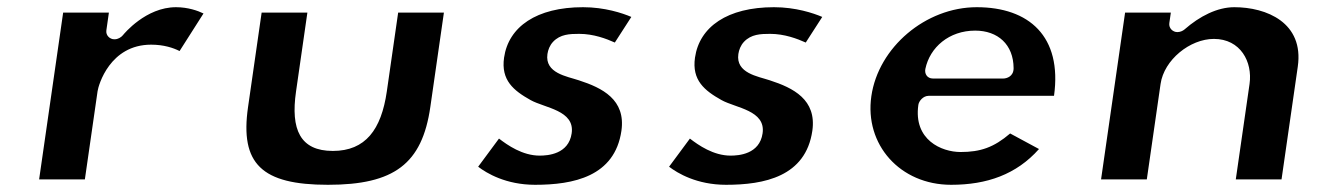

<svg xmlns="http://www.w3.org/2000/svg" viewBox="-20 -523 3660 533"><path d="M88.6 -25H215.6L250.9 -270C253.3 -286.6 285 -399 399.5 -399C435 -399 461.4 -390 478.5 -381.3L544.9 -485.6C529.5 -493.1 502.1 -503 468.5 -503C384.9 -503 324.2 -429.1 321.1 -425.2C316.2 -419.2 307.3 -414 298.7 -414H296.7C285.9 -414 273.1 -423.9 275.3 -439L282.3 -488H155.3Z M833.3 -488H706.3L668.6 -226C645.8 -68.1 706.5 -10 890.4 -10C1074.3 -10 1151.8 -68.1 1174.6 -226L1212.3 -488H1085.3L1053.8 -269C1038.5 -163.4 994.8 -104 904 -104C813.2 -104 786.5 -163.4 801.8 -269Z M1598.5 -503C1469.5 -503 1391.7 -448.8 1379.3 -363C1370.3 -300.2 1405.8 -271.6 1452.9 -245.2C1492.2 -223.2 1576.2 -216.8 1567 -153C1558.6 -94.7 1500.3 -91 1478.1 -91C1430.4 -91 1389 -120 1365.2 -138.3L1307.4 -60.2C1330.7 -42.3 1384.3 -10 1465.4 -10C1571.1 -10 1686.7 -32.5 1705.1 -160C1717.5 -246.6 1651.9 -279.1 1586.8 -300.1C1553.9 -311.1 1492.1 -319.8 1499.7 -373C1501.4 -384.3 1505.8 -396.7 1515.4 -407C1535.3 -428.1 1561.7 -429 1587.8 -429C1627.9 -429 1663.1 -415.5 1686.8 -404.9L1732.6 -476C1707.8 -486.6 1658.8 -503 1598.5 -503Z M2128.5 -503C1999.5 -503 1921.7 -448.8 1909.3 -363C1900.3 -300.2 1935.8 -271.6 1982.9 -245.2C2022.2 -223.2 2106.2 -216.8 2097 -153C2088.6 -94.7 2030.3 -91 2008.1 -91C1960.4 -91 1919 -120 1895.2 -138.3L1837.4 -60.2C1860.7 -42.3 1914.3 -10 1995.4 -10C2101.1 -10 2216.7 -32.5 2235.1 -160C2247.5 -246.6 2181.9 -279.1 2116.8 -300.1C2083.9 -311.1 2022.1 -319.8 2029.7 -373C2031.4 -384.3 2035.8 -396.7 2045.4 -407C2065.3 -428.1 2091.7 -429 2117.8 -429C2157.9 -429 2193.1 -415.5 2216.8 -404.9L2262.6 -476C2237.8 -486.6 2188.8 -503 2128.5 -503Z M2906 -257C2929 -422.1 2836.4 -503 2691.5 -503C2549.5 -503 2418.4 -391.4 2398.9 -256C2379.5 -121.7 2478.4 -10 2620.4 -10C2719.5 -10 2801.4 -38.5 2864.3 -109.3L2784.2 -152.5C2738.9 -113.7 2701.6 -101 2646.6 -101C2594.1 -101 2515.4 -134.4 2529.4 -232C2531 -242.7 2542.9 -257 2558 -257ZM2570 -305C2553.4 -305 2546.2 -318.7 2548.8 -331.6C2561.3 -391.7 2614.7 -438 2687.1 -438C2750 -438 2793.5 -399.5 2793.8 -333.7C2793.9 -310.8 2774.7 -305 2765 -305Z M3036.6 -25H3163.6L3201.8 -290C3211.4 -356.7 3283.3 -415 3349.8 -415C3423.6 -415 3457.6 -351.3 3448.8 -290L3410.6 -25H3537.6L3582.7 -338C3600.3 -460.3 3495.6 -503 3406.5 -503C3359.4 -503 3310.6 -478.3 3268.3 -441.3C3263.8 -437.4 3256.3 -434 3249.5 -434H3247.5C3236.8 -434 3224 -443.9 3226.1 -459L3230.3 -488H3103.3Z"/></svg>

Font: Hussar Ekologiczny
Style: Regular
Weight: 400
Foundry: Cannot Into Space Fonts
Version: Version 0.97